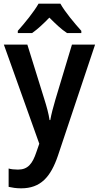

<svg xmlns="http://www.w3.org/2000/svg" viewBox="-20 -786 540 1046"><path d="M309 -766H190C166 -723 113 -658 77 -618V-606H155C185 -627 216 -656 249 -690C282 -657 313 -627 345 -606H423V-618C387 -658 334 -721 309 -766ZM1 -543 194 -3 178 43C157 106 132 138 78 138C59 138 40 136 27 132V232C45 236 67 240 95 240C201 240 256 179 296 61L498 -543H372L282 -244C270 -203 259 -162 254 -132H250C245 -167 234 -206 222 -244L129 -543Z"/></svg>

Font: Noto Sans Lao Looped SemiCondensed SemiBold
Style: Regular
Weight: 600
Width: 4
Designer: Mark Frömberg, Ben Mitchell
Foundry: The Fontpad Ltd
Version: Version 1.002